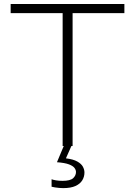

<svg xmlns="http://www.w3.org/2000/svg" viewBox="-20 -733 678 964"><path d="M294.5 0Q294.5 -60.5 294.5 -116.2Q294.5 -172 294.5 -237V-469Q294.5 -535 294.5 -590.8Q294.5 -646.5 294.5 -707L316 -667H236.5Q174 -667 125.8 -667Q77.5 -667 33.5 -667V-713H604.5V-667Q561 -667 512.8 -667Q464.5 -667 401.5 -667H322L344.5 -707Q344.5 -646.5 344.5 -590.8Q344.5 -535 344.5 -469V-237Q344.5 -172 344.5 -116.2Q344.5 -60.5 344.5 0ZM297 211.5Q287.5 211.5 277 210.5Q266.5 209.5 256.5 208Q246.5 206.5 239 204.5V167Q246.5 170 261.2 172.5Q276 175 293.5 175Q332.5 175 347 161.8Q361.5 148.5 361.5 130.5Q361.5 120.5 354 110.2Q346.5 100 326 92.2Q305.5 84.5 266 81.5L306 -14H338.5V0L311 62Q348 66.5 368.2 78Q388.5 89.5 396.2 104Q404 118.5 404 133Q404 154.5 393.2 172.2Q382.5 190 359 200.8Q335.5 211.5 297 211.5Z"/></svg>

Font: Commissioner Thin ExtraLight
Style: Regular
Weight: 250
Version: Version 1.000